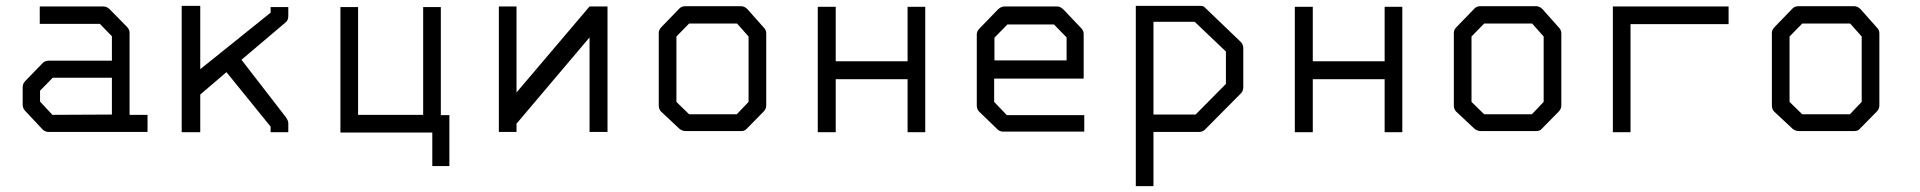

<svg xmlns="http://www.w3.org/2000/svg" viewBox="-20 -498 6520 652"><path d="M360 -109V-234H159L116 -190V-153L158 -108ZM420 -108H481V-50H145Q133 -50 124 -59L66 -121Q57 -130 57 -142V-202Q57 -214 66 -223L125 -284Q133 -292 146 -292H360V-375L319 -417H115V-476H331Q343 -476 352 -467L411 -407Q420 -398 420 -387Z M660 -177V-49H597V-478H660V-263L899 -455V-474H959V-443Q959 -429.5 950 -422L800 -295L950 -101Q959 -88.5 959 -80V-49H899V-68L749 -253Z M1136 -474H1196V-108H1417V-474H1477V-107H1506V66H1448V-48H1136Z M2043 -50H1982V-371L1734 -78V-50H1674V-476H1734V-184L1982 -476H2043Z M2277 -374V-152L2320 -110H2482L2522 -152V-374L2483 -418H2320ZM2227 -407 2288 -470Q2295 -477 2308 -477H2496Q2508 -477 2518 -467L2574 -404Q2582 -396 2582 -385V-140Q2582 -128 2573 -119L2515 -60Q2509 -53 2497.5 -53H2494H2308Q2297.5 -53 2288 -60L2226 -118Q2217 -126 2217 -140V-387Q2217 -397 2227 -407Z M2757 -475H2818V-290H3062V-475H3122V-49H3062V-229H2818V-49H2757Z M3356 -231V-152L3399 -107H3662V-51H3387Q3375 -51 3367 -59L3305 -119Q3297 -127 3297 -140V-382Q3297 -392 3307 -402L3368 -465Q3379 -476 3390 -476H3571Q3581 -476 3592 -465L3651 -403Q3660 -394 3660 -383V-231ZM3357 -293H3602V-371L3559 -415H3401L3357 -370Z M3837 -478H4057Q4066 -478 4070 -474L4193 -356Q4202 -347 4202 -335V-201Q4202 -189 4193 -180L4073 -59Q4064 -50 4053 -50H3897V134H3837ZM3897 -424V-109H4040L4143 -213V-323L4037 -424Z M4377 -475H4438V-290H4682V-475H4742V-49H4682V-229H4438V-49H4377Z M4977 -374V-152L5020 -110H5182L5222 -152V-374L5183 -418H5020ZM4927 -407 4988 -470Q4995 -477 5008 -477H5196Q5208 -477 5218 -467L5274 -404Q5282 -396 5282 -385V-140Q5282 -128 5273 -119L5215 -60Q5209 -53 5197.5 -53H5194H5008Q4997.5 -53 4988 -60L4926 -118Q4917 -126 4917 -140V-387Q4917 -397 4927 -407Z M5517 -49H5457V-476H5850V-416H5517Z M6057 -374V-152L6100 -110H6262L6302 -152V-374L6263 -418H6100ZM6007 -407 6068 -470Q6075 -477 6088 -477H6276Q6288 -477 6298 -467L6354 -404Q6362 -396 6362 -385V-140Q6362 -128 6353 -119L6295 -60Q6289 -53 6277.5 -53H6274H6088Q6077.5 -53 6068 -60L6006 -118Q5997 -126 5997 -140V-387Q5997 -397 6007 -407Z"/></svg>

Font: ibm3270
Style: Regular
Weight: 400
Monospace: yes
Version: Version 2.0.3